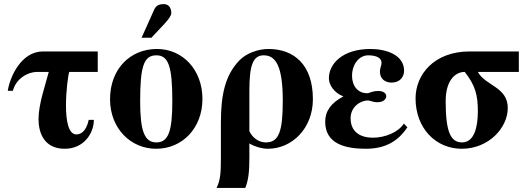

<svg xmlns="http://www.w3.org/2000/svg" viewBox="-20 -712 2591 937"><path d="M218 -361C202 -299 168 -204 168 -131C168 -64 195 14 296 14C388 14 438 -60 438 -127H413C400 -66 370 -56 353 -56C313 -56 302 -125 302 -197C302 -271 313 -349 318 -361H457V-461H190C83 -461 28 -336 18 -269H43C58 -329 117 -361 160 -361Z M671 -528H719L782 -595C801 -616 816 -635 816 -648C816 -674 803 -692 779 -692C759 -692 742 -687 732 -664ZM968 -229C968 -371 872 -473 746 -473C614 -473 517 -374 517 -228C517 -86 617 14 742 14C871 14 968 -88 968 -229ZM821 -218C821 -69 801 -17 743 -17C685 -17 664 -73 664 -218C664 -389 682 -442 743 -442C802 -442 821 -389 821 -218Z M1287 14C1406 14 1507 -86 1507 -228C1507 -398 1413 -473 1290 -473C1239 -473 1180 -451 1148 -417C1078 -344 1058 -248 1058 -113V55C1058 131 1056 166 1037 205H1177C1193 166 1197 124 1197 54V-12C1225 5 1262 14 1288 14ZM1197 -271C1197 -394 1215 -442 1267 -442C1326 -442 1360 -389 1360 -220C1360 -71 1341 -17 1278 -17C1264 -17 1222 -21 1197 -72Z M1951 -109C1924 -66 1858 -40 1800 -40C1740 -40 1691 -67 1691 -135C1691 -190 1738 -222 1777 -222C1794 -217 1810 -213 1821 -213C1852 -213 1865 -229 1865 -243C1865 -255 1853 -268 1826 -268C1796 -268 1783 -257 1772 -257C1727 -257 1698 -292 1698 -342C1698 -396 1731 -442 1777 -442C1823 -442 1842 -426 1842 -405C1842 -394 1834 -378 1834 -363C1834 -324 1863 -309 1891 -309C1932 -309 1952 -337 1952 -367C1952 -444 1865 -473 1788 -473C1651 -473 1585 -400 1585 -330C1585 -298 1611 -258 1655 -242V-241C1596 -210 1567 -170 1567 -118C1567 -10 1665 14 1765 14C1858 14 1922 -21 1968 -91Z M2512 -461H2273C2097 -461 2008 -347 2008 -232C2008 -86 2107 14 2233 14C2366 14 2458 -89 2458 -185C2458 -288 2349 -293 2312 -361H2512ZM2312 -169C2312 -93 2295 -17 2235 -17C2178 -17 2155 -71 2155 -219C2155 -316 2199 -361 2248 -361C2300 -295 2312 -247 2312 -169Z"/></svg>

Font: XITS Math
Style: Bold
Weight: 700
Designer: MicroPress Inc., with final additions and corrections provided by Coen Hoffman, Elsevier (retired)
Version: Version 1.105